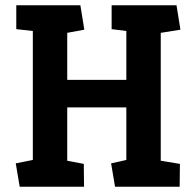

<svg xmlns="http://www.w3.org/2000/svg" viewBox="-20 -711 742 731"><path d="M55 0 40 -89 105 -102V-593L42 -600V-691H286L301 -598L236 -586V-407H461V-593L405 -600V-691H652L667 -598L592 -586V-99L665 -87L664 0H418L403 -89L461 -102V-302H236V-99L299 -87L300 0Z"/></svg>

Font: Kreon Light
Style: Bold
Weight: 700
Version: Version 2.002